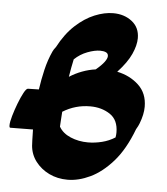

<svg xmlns="http://www.w3.org/2000/svg" viewBox="-72 -747 704 808"><g transform="rotate(5 280.5 -343.5)"><path d="M44 -353 90 -354Q96 -396 106 -438.5Q116 -481 133 -518Q137 -527 146 -538Q176 -595 215 -631Q254 -667 295.5 -684Q337 -701 374 -701Q421 -701 453.5 -675.5Q486 -650 486 -605Q486 -575 469 -537.5Q452 -500 412 -457Q466 -446 503 -411.5Q540 -377 540 -320Q540 -288 525 -249Q521 -238 512 -223Q479 -136 433.5 -84.5Q388 -33 338.5 -9.5Q289 14 243 14Q200 14 165 -3Q130 -20 107.5 -49.5Q85 -79 82 -117V-119Q82 -121 81 -139.5Q80 -158 80 -184L-16 -183Q-20 -183 -20 -193Q-20 -207 -12.5 -233Q-5 -259 5.5 -286.5Q16 -314 26.5 -333.5Q37 -353 44 -353ZM333 -539Q310 -539 279.5 -527.5Q249 -516 225 -493Q221 -475 217.5 -456Q214 -437 211 -418Q236 -434 264 -444.5Q292 -455 321 -459Q345 -479 356 -494Q367 -509 367 -519Q367 -530 357.5 -534.5Q348 -539 333 -539ZM312 -302Q249 -302 196 -269Q194 -248 193.5 -231.5Q193 -215 192 -206Q207 -179 241 -164.5Q275 -150 315 -150Q344 -150 374 -157.5Q404 -165 429 -181Q431 -192 431 -202Q431 -255 395.5 -278.5Q360 -302 312 -302Z"/></g></svg>

Font: Ga Maamli
Style: Regular
Weight: 400
Designer: Afotey Clement Nii Odai, Ama Asantewa Diaka, David Abbey-Thompson
Foundry: Sorkin Type Co.
Version: Version 1.000; ttfautohint (v1.8.4.7-5d5b)